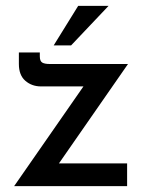

<svg xmlns="http://www.w3.org/2000/svg" viewBox="-20 -631 503 651"><path d="M119 -338Q88 -338 66 -357Q44 -376 44 -414V-453H115V-440Q115 -424 123 -419Q131 -414 149 -414H414L166 -57L148 -77H411V0H28L281 -364L297 -338ZM348 -611 221 -477H162L245 -611Z"/></svg>

Font: Josefin Sans Thin
Style: Regular
Weight: 400
Version: Version 2.000